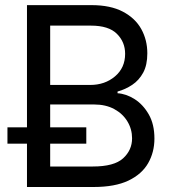

<svg xmlns="http://www.w3.org/2000/svg" viewBox="-20 -748 694 768"><path d="M87.9 0V-727.5H345.7Q421.9 -727.5 471.4 -701.4Q521 -675.3 545.2 -631.6Q569.3 -587.9 569.3 -534.7Q569.3 -487.8 552.7 -457.3Q536.1 -426.8 509 -408.7Q481.9 -390.6 450.2 -381.8V-375Q484.4 -373 518.3 -351.6Q552.2 -330.1 575 -290.5Q597.7 -251 597.7 -193.8Q597.7 -139.2 572.5 -95.2Q547.4 -51.3 493.7 -25.6Q439.9 0 354 0ZM180.7 -82H351.6Q436.5 -82 472.4 -114.7Q508.3 -147.5 508.3 -194.8Q508.3 -231.4 489.7 -262.2Q471.2 -293 437.3 -311.5Q403.3 -330.1 356.4 -330.1H180.7ZM180.7 -408.2H340.8Q399.4 -408.2 439.9 -442.4Q480.5 -476.6 480.5 -532.7Q480.5 -580.1 447.5 -612.8Q414.6 -645.5 343.8 -645.5H180.7ZM9.8 -173.3V-238.8H325.2V-173.3Z"/></svg>

Font: Inter-Regular
Style: Regular
Weight: 400
Designer: Rasmus Andersson
Foundry: rsms
Version: Version 4.000;git-a52131595